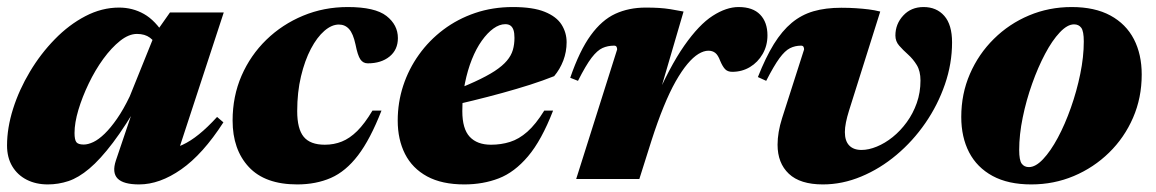

<svg xmlns="http://www.w3.org/2000/svg" viewBox="-22 -496 3204 532"><path d="M299 -51 357 -222.5 369 -221.5Q326 -147 290.8 -100.5Q255.5 -54 225.5 -28.8Q195.5 -3.5 167.5 5.8Q139.5 15 110.5 15Q77.5 15 52 2Q26.5 -11 12 -35.2Q-2.5 -59.5 -2.5 -93Q-2.5 -141.5 14.2 -194.5Q31 -247.5 60.8 -297.2Q90.5 -347 129.8 -387.2Q169 -427.5 214.5 -451.2Q260 -475 308 -475Q345.5 -475 377 -457.2Q408.5 -439.5 435.5 -396L414.5 -364Q407.5 -381 393.5 -391.5Q379.5 -402 357.5 -402Q335 -402 311 -383Q287 -364 264.2 -332.8Q241.5 -301.5 223.8 -264.5Q206 -227.5 195.2 -191.5Q184.5 -155.5 184.5 -127.5Q184.5 -109 189.5 -102.2Q194.5 -95.5 210 -95.5Q222 -95.5 236.8 -102.5Q251.5 -109.5 268 -125.5Q284.5 -141.5 302.2 -167Q320 -192.5 337.5 -229L407.5 -402.5L449 -461.5H598L461 -43.5L438.5 -81Q462 -84.5 484 -94.8Q506 -105 529.2 -123.8Q552.5 -142.5 579.5 -172L597 -157Q540 -68.5 480.2 -26.8Q420.5 15 363.5 15Q320 15 304 -1.2Q288 -17.5 299 -51Z M917 -428Q897 -428 876.8 -410.5Q856.5 -393 839.5 -360.8Q822.5 -328.5 812 -284.5Q801.5 -240.5 801.5 -188Q801.5 -139 819.5 -117Q837.5 -95 878 -95Q903.5 -95 925.2 -103.8Q947 -112.5 967.8 -133Q988.5 -153.5 1010 -189.5H1035Q1004 -110 970 -65.5Q936 -21 894.8 -3Q853.5 15 801.5 15Q712.5 15 667.5 -33.2Q622.5 -81.5 622.5 -162Q622.5 -229 647.2 -286Q672 -343 716 -385.8Q760 -428.5 817.8 -452.5Q875.5 -476.5 941.5 -476.5Q1017 -476.5 1048.8 -451.8Q1080.5 -427 1080.5 -390.5Q1080.5 -358 1057.2 -339.2Q1034 -320.5 997 -320.5Q984 -320.5 976.5 -331.5Q969 -342.5 963 -373Q956.5 -403 945.2 -415.5Q934 -428 917 -428Z M1378 -429Q1362 -429 1345.2 -417Q1328.5 -405 1313 -383.2Q1297.5 -361.5 1285.5 -331.5Q1273.5 -301.5 1266.2 -265.2Q1259 -229 1259 -188Q1259 -139 1279.5 -117Q1300 -95 1338.5 -95Q1366.5 -95 1391.2 -102.8Q1416 -110.5 1439.2 -131Q1462.5 -151.5 1486 -189.5H1510.5Q1478.5 -107 1441 -62.8Q1403.5 -18.5 1360 -1.8Q1316.5 15 1264.5 15Q1202.5 15 1161.5 -7.2Q1120.5 -29.5 1100.2 -69.5Q1080 -109.5 1080 -162Q1080 -212 1095.2 -258.5Q1110.5 -305 1138.8 -344.5Q1167 -384 1206.5 -413.8Q1246 -443.5 1294.5 -460Q1343 -476.5 1399 -476.5Q1455 -476.5 1487.5 -463.2Q1520 -450 1534 -427.8Q1548 -405.5 1548 -379Q1548 -352.5 1538.8 -328.2Q1529.5 -304 1513.5 -285Q1483.5 -273 1446.8 -261.2Q1410 -249.5 1370 -238.5Q1330 -227.5 1289 -217.5Q1248 -207.5 1209.5 -199L1211.5 -236Q1259.5 -254 1293.2 -269.5Q1327 -285 1348.8 -299.2Q1370.5 -313.5 1382.5 -327.8Q1394.5 -342 1399 -357.5Q1403.5 -373 1403.5 -391Q1403.5 -404.5 1400.8 -412.8Q1398 -421 1392.5 -425Q1387 -429 1378 -429Z M1688 -359Q1688 -363.5 1686.2 -366.5Q1684.5 -369.5 1679.5 -369.5Q1662 -369.5 1647.5 -363Q1633 -356.5 1617.2 -336Q1601.5 -315.5 1579.5 -272L1558 -280.5Q1584 -356 1614.8 -398.2Q1645.5 -440.5 1683 -457.8Q1720.5 -475 1767 -475Q1788 -475 1804 -474Q1820 -473 1835.8 -470.5Q1851.5 -468 1872 -464L1791.5 -189L1788.5 -207.5Q1833 -311 1874 -369.5Q1915 -428 1952.8 -452.2Q1990.5 -476.5 2024.5 -476.5Q2064 -476.5 2084.2 -455.5Q2104.5 -434.5 2104.5 -398Q2104.5 -369.5 2091.2 -346.5Q2078 -323.5 2056 -310.2Q2034 -297 2007 -297Q1994 -297 1987 -304.5Q1980 -312 1973.5 -327.5Q1967.5 -343.5 1959.8 -349.5Q1952 -355.5 1941 -355.5Q1928 -355.5 1913.2 -346.5Q1898.5 -337.5 1882.8 -318.8Q1867 -300 1850.2 -270.5Q1833.5 -241 1816.8 -200Q1800 -159 1783 -106L1749.5 0H1574.5Z M2616 -378.5Q2616 -319.5 2596.2 -262.2Q2576.5 -205 2542 -155Q2507.5 -105 2462 -66.8Q2416.5 -28.5 2364.2 -6.8Q2312 15 2258 15Q2195 15 2163.8 -14.5Q2132.5 -44 2132.5 -95Q2132.5 -129 2145 -168.5L2206 -359Q2206 -363.5 2204.2 -366.5Q2202.5 -369.5 2197.5 -369.5Q2181 -369.5 2167 -362.5Q2153 -355.5 2137.8 -334.8Q2122.5 -314 2101 -272L2078 -282.5Q2099.5 -337 2122.2 -373.8Q2145 -410.5 2171.8 -432.8Q2198.5 -455 2232 -464.8Q2265.5 -474.5 2309 -474.5Q2332 -474.5 2350.2 -473.2Q2368.5 -472 2384.8 -470Q2401 -468 2417 -464L2330.5 -189.5Q2325 -172 2322 -157Q2319 -142 2319 -130Q2319 -105.5 2331 -93Q2343 -80.5 2365 -80.5Q2385 -80.5 2407.5 -89.8Q2430 -99 2451.5 -116.2Q2473 -133.5 2490.5 -157.5Q2508 -181.5 2518.2 -210.5Q2528.5 -239.5 2528.5 -273Q2528.5 -299 2518.2 -315.8Q2508 -332.5 2494 -345Q2480 -357.5 2469.5 -369.5Q2459 -381.5 2459 -397.5Q2459 -429.5 2480.8 -453Q2502.5 -476.5 2537 -476.5Q2573 -476.5 2594.5 -452Q2616 -427.5 2616 -378.5Z M2947.5 -476.5Q3011.5 -476.5 3054.8 -453Q3098 -429.5 3119.8 -387.5Q3141.5 -345.5 3141.5 -289.5Q3141.5 -225 3117.5 -169.8Q3093.5 -114.5 3051 -73Q3008.5 -31.5 2953.2 -8.2Q2898 15 2835.5 15Q2771.5 15 2728.2 -8.5Q2685 -32 2663.2 -74Q2641.5 -116 2641.5 -172Q2641.5 -236 2665.5 -291.2Q2689.5 -346.5 2731.8 -388.2Q2774 -430 2829.2 -453.2Q2884.5 -476.5 2947.5 -476.5ZM2829 -33Q2847.5 -33 2868.2 -55Q2889 -77 2909 -114.2Q2929 -151.5 2945.2 -197.5Q2961.5 -243.5 2971.2 -291Q2981 -338.5 2981 -381Q2981 -409.5 2974 -419Q2967 -428.5 2954 -428.5Q2935.5 -428.5 2914.5 -406.2Q2893.5 -384 2873.8 -346.8Q2854 -309.5 2837.8 -263.8Q2821.5 -218 2811.8 -170.5Q2802 -123 2802 -80.5Q2802 -52 2809 -42.5Q2816 -33 2829 -33Z"/></svg>

Font: Newsreader 36pt ExtraBold
Style: Italic
Weight: 800
Italic angle: -17°
Designer: Hugues Gentile
Foundry: Production Type
Version: Version 1.003